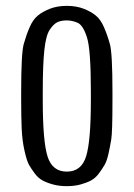

<svg xmlns="http://www.w3.org/2000/svg" viewBox="-20 -618 453 651"><path d="M125 -307.6V-277.3Q125 -139.6 141.1 -87.9Q157.2 -36.1 206.5 -36.1Q255.9 -36.1 272 -87.9Q288.1 -139.6 288.1 -277.3V-307.6Q288.1 -449.7 274.9 -491.2Q261.7 -532.7 243.2 -540.8Q224.6 -548.8 206.5 -548.8Q188.5 -548.8 175.5 -543.2Q162.6 -537.6 149.2 -518.1Q135.7 -498.5 130.4 -448.7Q125 -398.9 125 -307.6ZM51.8 -277.3V-307.6Q51.8 -437.5 60.5 -468.8Q69.3 -500 80.6 -525.9Q91.8 -551.8 108.2 -565.2Q124.5 -578.6 149.4 -588.4Q174.3 -598.1 206.5 -598.1Q238.8 -598.1 263.7 -588.4Q288.6 -578.6 304.9 -565.2Q321.3 -551.8 332.5 -525.9Q343.8 -500 352.5 -468.8Q361.3 -437.5 361.3 -307.6V-277.3Q361.3 -169.9 357.2 -145Q353 -120.1 347.7 -96.2Q342.3 -72.3 334.7 -59.1Q327.1 -45.9 315.4 -30Q303.7 -14.2 288.6 -6.1Q273.4 2 252.7 7.6Q231.9 13.2 206.5 13.2Q181.2 13.2 160.4 7.6Q139.6 2 124.5 -6.1Q109.4 -14.2 97.7 -30Q85.9 -45.9 78.4 -59.1Q70.8 -72.3 63 -107.2Q55.2 -142.1 53.5 -182.6Q51.8 -223.1 51.8 -277.3Z"/></svg>

Font: Oswald-Light
Style: Light
Weight: 300
Designer: vernon adams
Foundry: vernon adams
Version: Version ; ttfautohint (v0.92.18-e454-dirty) -l 8 -r 50 -G 20